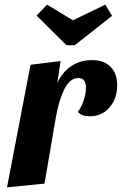

<svg xmlns="http://www.w3.org/2000/svg" viewBox="-20 -788 523 824"><path d="M374 -530Q427 -530 455 -501Q483 -472 483 -422Q483 -365 450 -327Q417 -289 366 -289Q329 -289 314 -308Q329 -327 339 -357Q349 -387 349 -412Q349 -431 341 -442Q333 -453 316 -453Q280 -453 256.5 -406Q233 -359 220 -286L171 0L10 16L111 -510L240 -526L226 -432Q247 -478 285.5 -504Q324 -530 374 -530ZM432 -768 461 -720 301 -594H265L137 -721L182 -768L293 -701Z"/></svg>

Font: Sansita
Style: Bold Italic
Weight: 700
Italic angle: -11°
Designer: Pablo Cosgaya
Foundry: Omnibus-Type
Version: Version 1.006